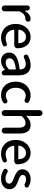

<svg xmlns="http://www.w3.org/2000/svg" viewBox="1428 -2265 850 3746"><g transform="rotate(90 1853.0 -392.0)"><path d="M86.9 -56.6V-502.9Q86.9 -522.5 100.6 -536.1Q114.3 -549.8 133.8 -549.8Q154.3 -549.8 168.9 -536.6Q183.6 -523.4 185.5 -502.9L189.5 -452.1Q190.4 -451.2 191.9 -451.2Q193.4 -451.2 193.4 -452.1Q222.7 -504.9 263.7 -534.7Q304.7 -564.5 348.6 -564.5Q355.5 -564.5 361.3 -563.5Q382.8 -562.5 394.5 -543.9Q402.3 -530.3 402.3 -514.6Q402.3 -508.8 400.4 -502Q396.5 -482.4 378.9 -471.7Q362.3 -460.9 341.8 -460.9Q340.8 -460.9 339.8 -460.9Q337.9 -460.9 335 -460.9Q298.8 -460.9 263.7 -434.1Q228.5 -407.2 204.1 -349.6Q201.2 -342.8 201.2 -335.9V-56.6Q201.2 -33.2 184.6 -16.6Q168 0 144 0Q120.1 0 103.5 -16.6Q86.9 -33.2 86.9 -56.6Z M714.8 12.7Q598.6 12.7 522.5 -64.5Q446.3 -141.6 446.3 -274.4Q446.3 -338.9 467.3 -394.5Q488.3 -450.2 523.4 -486.8Q558.6 -523.4 603.5 -543.9Q648.4 -564.5 697.3 -564.5Q804.7 -564.5 863.3 -493.7Q921.9 -422.9 921.9 -302.7Q921.9 -302.7 921.9 -301.8Q920.9 -278.3 902.3 -261.7Q883.8 -245.1 858.4 -245.1H566.4Q559.6 -245.1 560.5 -237.3Q568.4 -162.1 613.8 -119.6Q659.2 -77.1 729.5 -77.1Q778.3 -77.1 824.2 -97.7Q834 -102.5 843.8 -102.5Q849.6 -102.5 855.5 -100.6Q872.1 -95.7 880.9 -81.1Q885.7 -71.3 885.7 -60.5Q885.7 -54.7 884.8 -48.8Q879.9 -32.2 864.3 -24.4Q793 12.7 714.8 12.7ZM559.6 -330.1Q559.6 -324.2 565.4 -324.2H815.4Q822.3 -324.2 822.3 -331.1Q822.3 -331.1 822.3 -331.1Q820.3 -399.4 789.1 -436.5Q757.8 -473.6 699.2 -473.6Q647.5 -473.6 608.4 -436.5Q559.6 -388.7 559.6 -330.1Z M1168 12.7Q1096.7 12.7 1051.3 -30.8Q1005.9 -74.2 1005.9 -146.5Q1005.9 -233.4 1082.5 -281.7Q1159.2 -330.1 1328.1 -349.6Q1335 -349.6 1335 -357.4Q1330.1 -469.7 1230.5 -469.7Q1173.8 -469.7 1109.4 -436.5Q1099.6 -430.7 1087.9 -430.7Q1082 -430.7 1076.2 -432.6Q1058.6 -437.5 1049.8 -453.1Q1043.9 -463.9 1043.9 -474.6Q1043.9 -481.4 1044.9 -487.3Q1049.8 -505.9 1066.4 -514.6Q1160.2 -564.5 1250 -564.5Q1350.6 -564.5 1400.4 -503.9Q1450.2 -443.4 1450.2 -331.1V-46.9Q1450.2 -27.3 1436.5 -13.7Q1422.9 0 1403.3 0Q1382.8 0 1367.2 -13.2Q1351.6 -26.4 1348.6 -46.9L1346.7 -61.5Q1345.7 -63.5 1344.2 -63.5Q1342.8 -63.5 1341.8 -61.5Q1253.9 12.7 1168 12.7ZM1203.1 -78.1Q1262.7 -78.1 1330.1 -136.7Q1335 -141.6 1335 -149.4V-269.5Q1335 -276.4 1329.1 -276.4Q1329.1 -276.4 1328.1 -276.4Q1213.9 -261.7 1165.5 -231.9Q1117.2 -202.1 1117.2 -154.3Q1117.2 -115.2 1140.6 -96.7Q1164.1 -78.1 1203.1 -78.1Z M1835.9 12.7Q1721.7 12.7 1647.5 -64Q1573.2 -140.6 1573.2 -274.4Q1573.2 -340.8 1595.2 -396.5Q1617.2 -452.1 1654.8 -488.3Q1692.4 -524.4 1741.7 -544.4Q1791 -564.5 1845.7 -564.5Q1912.1 -564.5 1968.8 -529.3Q1985.4 -518.6 1987.3 -499Q1988.3 -496.1 1988.3 -492.2Q1988.3 -476.6 1977.5 -463.9Q1966.8 -449.2 1947.3 -446.3Q1943.4 -446.3 1939.5 -446.3Q1924.8 -446.3 1911.1 -453.1Q1881.8 -468.8 1850.6 -468.8Q1781.2 -468.8 1736.8 -415Q1692.4 -361.3 1692.4 -274.4Q1692.4 -187.5 1735.4 -134.3Q1778.3 -81.1 1847.7 -81.1Q1889.6 -81.1 1930.7 -105.5Q1942.4 -112.3 1955.1 -112.3Q1959 -112.3 1963.9 -111.3Q1981.4 -107.4 1991.2 -92.8Q1999 -81.1 1999 -66.4Q1999 -62.5 1998 -57.6Q1995.1 -38.1 1978.5 -28.3Q1913.1 12.7 1835.9 12.7Z M2128.9 -56.6V-740.2Q2128.9 -763.7 2145.5 -780.3Q2162.1 -796.9 2186 -796.9Q2210 -796.9 2226.6 -780.3Q2243.2 -763.7 2243.2 -740.2V-585.9L2239.3 -484.4Q2239.3 -482.4 2241.2 -481.4Q2243.2 -480.5 2244.1 -482.4Q2285.2 -520.5 2326.2 -542.5Q2367.2 -564.5 2417 -564.5Q2585.9 -564.5 2585.9 -345.7V-57.6Q2585.9 -33.2 2569.3 -16.6Q2552.7 0 2528.8 0Q2504.9 0 2487.8 -16.6Q2470.7 -33.2 2470.7 -57.6V-332Q2470.7 -403.3 2448.7 -434.1Q2426.8 -464.8 2377.9 -464.8Q2342.8 -464.8 2314.5 -448.7Q2286.1 -432.6 2248 -395.5Q2243.2 -389.6 2243.2 -382.8V-56.6Q2243.2 -33.2 2226.6 -16.6Q2210 0 2186 0Q2162.1 0 2145.5 -16.6Q2128.9 -33.2 2128.9 -56.6Z M2978.5 12.7Q2862.3 12.7 2786.1 -64.5Q2710 -141.6 2710 -274.4Q2710 -338.9 2731 -394.5Q2752 -450.2 2787.1 -486.8Q2822.3 -523.4 2867.2 -543.9Q2912.1 -564.5 2960.9 -564.5Q3068.4 -564.5 3127 -493.7Q3185.5 -422.9 3185.5 -302.7Q3185.5 -302.7 3185.5 -301.8Q3184.6 -278.3 3166 -261.7Q3147.5 -245.1 3122.1 -245.1H2830.1Q2823.2 -245.1 2824.2 -237.3Q2832 -162.1 2877.4 -119.6Q2922.9 -77.1 2993.2 -77.1Q3042 -77.1 3087.9 -97.7Q3097.7 -102.5 3107.4 -102.5Q3113.3 -102.5 3119.1 -100.6Q3135.7 -95.7 3144.5 -81.1Q3149.4 -71.3 3149.4 -60.5Q3149.4 -54.7 3148.4 -48.8Q3143.6 -32.2 3127.9 -24.4Q3056.6 12.7 2978.5 12.7ZM2823.2 -330.1Q2823.2 -324.2 2829.1 -324.2H3079.1Q3085.9 -324.2 3085.9 -331.1Q3085.9 -331.1 3085.9 -331.1Q3084 -399.4 3052.7 -436.5Q3021.5 -473.6 2962.9 -473.6Q2911.1 -473.6 2872.1 -436.5Q2823.2 -388.7 2823.2 -330.1Z M3462.9 12.7Q3374 12.7 3293 -36.1Q3276.4 -45.9 3273.4 -65.4Q3273.4 -69.3 3273.4 -73.2Q3273.4 -87.9 3282.2 -99.6Q3293.9 -115.2 3312.5 -118.2Q3316.4 -118.2 3320.3 -118.2Q3335 -118.2 3346.7 -110.4Q3405.3 -74.2 3465.8 -74.2Q3512.7 -74.2 3537.6 -94.7Q3562.5 -115.2 3562.5 -148.4Q3562.5 -160.2 3558.6 -170.4Q3554.7 -180.7 3543.5 -189.9Q3532.2 -199.2 3524.9 -205.1Q3517.6 -210.9 3498 -219.7Q3478.5 -228.5 3471.2 -231.4Q3463.9 -234.4 3440.4 -243.2Q3407.2 -255.9 3384.3 -267.6Q3361.3 -279.3 3335.4 -298.3Q3309.6 -317.4 3296.4 -343.8Q3283.2 -370.1 3283.2 -403.3Q3283.2 -473.6 3336.4 -519Q3389.6 -564.5 3478.5 -564.5Q3552.7 -564.5 3621.1 -524.4Q3636.7 -514.6 3639.6 -496.1Q3639.6 -493.2 3639.6 -489.3Q3639.6 -475.6 3630.9 -463.9Q3619.1 -449.2 3600.6 -446.3Q3596.7 -445.3 3591.8 -445.3Q3578.1 -445.3 3566.4 -452.1Q3522.5 -475.6 3480.5 -475.6Q3437.5 -475.6 3415 -457Q3392.6 -438.5 3392.6 -408.2Q3392.6 -395.5 3398.9 -384.3Q3405.3 -373 3413.6 -365.7Q3421.9 -358.4 3438.5 -350.1Q3455.1 -341.8 3466.3 -337.4Q3477.5 -333 3500 -324.2Q3505.9 -322.3 3509.8 -321.3Q3539.1 -309.6 3556.6 -302.2Q3574.2 -294.9 3599.1 -279.8Q3624 -264.6 3637.7 -249Q3651.4 -233.4 3661.6 -208.5Q3671.9 -183.6 3671.9 -154.3Q3671.9 -82 3616.2 -34.7Q3560.5 12.7 3462.9 12.7Z"/></g></svg>

Font: Gen Jyuu Gothic Medium
Style: Regular
Weight: 500
Designer: [Source Han Sans]
Ryoko NISHIZUKA  (kana & ideographs); Paul D. Hunt (Latin, Greek & Cyrillic); Wenlong ZHANG  (bopomofo
Version: Version 1.002.20150607